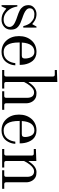

<svg xmlns="http://www.w3.org/2000/svg" viewBox="847 -1606 767 2501"><g transform="rotate(90 1230.5 -355.5)"><path d="M46.9 7.8V-197.8H64.5Q75.7 -133.8 102.1 -96.7Q157.2 -19.5 235.8 -19.5Q275.4 -19.5 303.2 -40.3Q331.1 -61 331.1 -97.7Q331.1 -112.8 322 -126.5Q313 -140.1 300.8 -149.7Q288.6 -159.2 267.3 -169.2Q246.1 -179.2 230.5 -185.1Q214.8 -190.9 189.9 -199.2Q167.5 -206.5 152.8 -212.4Q138.2 -218.3 119.9 -227.3Q101.6 -236.3 89.8 -246.8Q78.1 -257.3 67.6 -271.2Q57.1 -285.2 52 -303.7Q46.9 -322.3 46.9 -344.7Q46.9 -388.2 82 -417.7Q117.2 -447.3 163.1 -447.3Q209.5 -447.3 246.1 -426.3Q268.6 -413.1 291 -393.6H295.9L325.7 -447.3H339.4V-275.4H319.8Q315.9 -297.9 303.7 -325.4Q291.5 -353 277.8 -367.7Q251.5 -395.5 227.3 -407.7Q203.1 -419.9 165 -419.9Q132.3 -419.9 110.1 -404.8Q87.9 -389.6 87.9 -358.9Q87.9 -346.2 93 -335.2Q98.1 -324.2 108.9 -314.9Q119.6 -305.7 129.9 -298.8Q140.1 -292 157.5 -284.7Q174.8 -277.3 185.8 -273.2Q196.8 -269 215.8 -262.7Q257.3 -248.5 282.2 -236.8Q307.1 -225.1 327.9 -207.8Q348.6 -190.4 357.4 -167.2Q366.2 -144 366.2 -111.3Q366.2 -58.6 328.6 -25.4Q291 7.8 237.8 7.8Q183.6 7.8 143.1 -17.1Q111.3 -37.1 95.7 -52.7H90.8L63 7.8Z M657.2 -447.3Q694.3 -447.3 723.9 -433.8Q753.4 -420.4 772 -398.7Q790.5 -377 803 -347.7Q815.4 -318.4 820.3 -288.8Q825.2 -259.3 825.2 -228.5H533.2V-219.7Q533.2 -19.5 657.2 -19.5Q693.8 -19.5 721.7 -33.4Q749.5 -47.4 765.9 -70.8Q782.2 -94.2 790.8 -118.9Q799.3 -143.6 802.7 -171.4H831.1Q829.6 -148.9 824 -126.2Q818.4 -103.5 805.2 -78.9Q792 -54.2 773.2 -35.4Q754.4 -16.6 724.4 -4.4Q694.3 7.8 657.2 7.8Q564 7.8 507.1 -56.4Q450.2 -120.6 450.2 -219.7Q450.2 -318.8 507.1 -383.1Q564 -447.3 657.2 -447.3ZM534.2 -255.9H702.6Q725.6 -255.9 733.9 -266.6Q742.2 -277.3 742.2 -296.4Q742.2 -316.4 738.3 -335.9Q734.4 -355.5 725.6 -375.2Q716.8 -395 699.2 -407.5Q681.6 -419.9 657.2 -419.9Q544.9 -419.9 534.2 -255.9Z M891.6 0V-27.3H952.1Q976.6 -27.3 976.6 -51.8V-661.1Q976.6 -685.5 952.1 -685.5H891.6V-712.9L1047.9 -718.8V-346.7L1051.8 -344.2Q1117.2 -447.3 1191.9 -447.3Q1232.9 -447.3 1255.9 -435.5Q1290 -418.5 1307.6 -384.8Q1325.2 -351.1 1325.2 -315.4V-51.8Q1325.2 -27.3 1349.6 -27.3H1410.2V0H1168.9V-27.3H1229.5Q1253.9 -27.3 1253.9 -51.8V-328.1Q1253.9 -367.2 1236.6 -391.6Q1219.2 -416 1180.7 -416Q1140.6 -416 1095.7 -361.3Q1069.8 -330.1 1047.9 -285.2V-51.8Q1047.9 -27.3 1072.3 -27.3H1132.8V0Z M1679.7 -447.3Q1716.8 -447.3 1746.3 -433.8Q1775.9 -420.4 1794.4 -398.7Q1813 -377 1825.4 -347.7Q1837.9 -318.4 1842.8 -288.8Q1847.7 -259.3 1847.7 -228.5H1555.7V-219.7Q1555.7 -19.5 1679.7 -19.5Q1716.3 -19.5 1744.1 -33.4Q1772 -47.4 1788.3 -70.8Q1804.7 -94.2 1813.2 -118.9Q1821.8 -143.6 1825.2 -171.4H1853.5Q1852.1 -148.9 1846.4 -126.2Q1840.8 -103.5 1827.6 -78.9Q1814.5 -54.2 1795.7 -35.4Q1776.9 -16.6 1746.8 -4.4Q1716.8 7.8 1679.7 7.8Q1586.4 7.8 1529.5 -56.4Q1472.7 -120.6 1472.7 -219.7Q1472.7 -318.8 1529.5 -383.1Q1586.4 -447.3 1679.7 -447.3ZM1556.6 -255.9H1725.1Q1748 -255.9 1756.3 -266.6Q1764.6 -277.3 1764.6 -296.4Q1764.6 -316.4 1760.7 -335.9Q1756.8 -355.5 1748 -375.2Q1739.3 -395 1721.7 -407.5Q1704.1 -419.9 1679.7 -419.9Q1567.4 -419.9 1556.6 -255.9Z M1920.9 0V-27.3H1981.4Q2005.9 -27.3 2005.9 -51.8V-387.7Q2005.9 -412.1 1981.4 -412.1H1920.9V-439.5L2077.1 -445.3V-346.7L2081.1 -344.2Q2146.5 -447.3 2221.2 -447.3Q2262.2 -447.3 2285.2 -435.5Q2319.3 -418.5 2336.9 -384.8Q2354.5 -351.1 2354.5 -315.4V-51.8Q2354.5 -27.3 2378.9 -27.3H2439.5V0H2198.2V-27.3H2258.8Q2283.2 -27.3 2283.2 -51.8V-328.1Q2283.2 -367.2 2265.9 -391.6Q2248.5 -416 2210 -416Q2169.9 -416 2125 -361.3Q2099.1 -330.1 2077.1 -285.2V-51.8Q2077.1 -27.3 2101.6 -27.3H2162.1V0Z"/></g></svg>

Font: Theano Modern
Style: Regular
Weight: 400
Designer: Alexey Kryukov
Version: Version 2.00